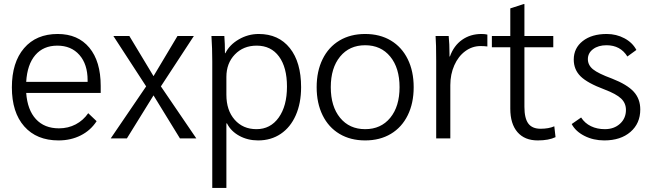

<svg xmlns="http://www.w3.org/2000/svg" viewBox="-20 -676 3185 938"><path d="M472 -222H108Q114 -139 155.5 -94Q197 -49 268 -49Q313 -49 350 -68.5Q387 -88 411 -123L452 -84Q423 -39 374.5 -14.5Q326 10 266 10Q159 10 98.5 -58.5Q38 -127 38 -249Q38 -371 97.5 -440.5Q157 -510 262 -510Q361 -510 416.5 -443Q472 -376 472 -256ZM408 -284Q408 -362 368 -407.5Q328 -453 260 -453Q192 -453 152.5 -407Q113 -361 108 -276H408Z M694 -254 534 -500H612L730 -304L847 -500H927L766 -254L939 0H859L730 -210L600 0H521Z M1017 -376Q1017 -440 1013 -500H1076Q1079 -464 1079 -416H1081Q1101 -457 1146.5 -483.5Q1192 -510 1244 -510Q1341 -510 1396 -441Q1451 -372 1451 -250Q1451 -172 1425 -113Q1399 -54 1351.5 -22Q1304 10 1241 10Q1190 10 1149 -12.5Q1108 -35 1089 -73H1086V242H1017ZM1382 -253Q1382 -347 1343 -400Q1304 -453 1234 -453Q1169 -453 1127.5 -410Q1086 -367 1086 -300V-213Q1086 -137 1126.5 -91Q1167 -45 1233 -45Q1301 -45 1341.5 -101.5Q1382 -158 1382 -253Z M1527 -250Q1527 -328 1556 -387Q1585 -446 1638.5 -478Q1692 -510 1764 -510Q1836 -510 1889.5 -478Q1943 -446 1972 -387Q2001 -328 2001 -250Q2001 -172 1972 -113Q1943 -54 1889.5 -22Q1836 10 1764 10Q1692 10 1638.5 -22Q1585 -54 1556 -113Q1527 -172 1527 -250ZM1932 -250Q1932 -344 1886.5 -399.5Q1841 -455 1764 -455Q1687 -455 1641.5 -399.5Q1596 -344 1596 -250Q1596 -156 1641.5 -100.5Q1687 -45 1764 -45Q1841 -45 1886.5 -100.5Q1932 -156 1932 -250Z M2111 -378Q2111 -463 2108 -500H2172Q2176 -461 2176 -412V-400H2178Q2197 -453 2237.5 -481.5Q2278 -510 2332 -510Q2350 -510 2361 -507V-449Q2345 -451 2328 -451Q2287 -451 2253 -426Q2219 -401 2199.5 -357Q2180 -313 2180 -260V0H2111Z M2473 -145V-445H2383V-500H2473V-635L2538 -656H2542V-500H2683V-445H2542V-154Q2542 -98 2561 -72.5Q2580 -47 2621 -47Q2661 -47 2688 -59L2694 -6Q2661 10 2607 10Q2543 10 2508 -30.5Q2473 -71 2473 -145Z M2773 -70 2819 -102Q2837 -74 2867 -59.5Q2897 -45 2935 -45Q2980 -45 3009 -71.5Q3038 -98 3038 -139Q3038 -172 3014.5 -194.5Q2991 -217 2933 -239Q2850 -270 2816.5 -303Q2783 -336 2783 -385Q2783 -441 2827 -475.5Q2871 -510 2944 -510Q2991 -510 3030.5 -489Q3070 -468 3089 -432L3045 -400Q3011 -455 2943 -455Q2903 -455 2877.5 -436Q2852 -417 2852 -387Q2852 -358 2877 -337.5Q2902 -317 2970 -292Q3044 -263 3076 -228Q3108 -193 3108 -141Q3108 -73 3060 -31.5Q3012 10 2932 10Q2879 10 2835.5 -12Q2792 -34 2773 -70Z"/></svg>

Font: Sarabun Light
Style: Regular
Weight: 300
Designer: Suppakit Chalermlarp | Katatrad Co.,Ltd.
Foundry: Cadson Demak Co.,Ltd.
Version: Version 1.000; ttfautohint (v1.6)